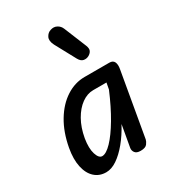

<svg xmlns="http://www.w3.org/2000/svg" viewBox="-197 -927 943 1044"><g transform="rotate(-30 274.5 -405.5)"><path d="M160 7.5Q117.5 7.5 88.5 -18.8Q59.5 -45 48.8 -93.8Q38 -142.5 50 -209Q66.5 -299 105.8 -364.2Q145 -429.5 199.8 -465Q254.5 -500.5 316 -500.5H471.5Q494 -500.5 501.5 -484.2Q509 -468 504 -441L434 -39.5Q432 -29.5 421.5 -14.8Q411 0 380 0Q354 0 344.5 -13.8Q335 -27.5 338 -43L362 -178.5Q332.5 -123.5 297.8 -81.5Q263 -39.5 228 -16Q193 7.5 160 7.5ZM184.5 -79.5Q209.5 -79.5 245 -116.5Q280.5 -153.5 320 -220.2Q359.5 -287 396.5 -375L404 -415H320.5Q283 -415 248 -389.8Q213 -364.5 187 -318.8Q161 -273 150 -211Q140.5 -152 152 -115.8Q163.5 -79.5 184.5 -79.5ZM391 -588.5Q375.5 -580 358.5 -583Q341.5 -586 329.5 -607.5L260 -736Q244 -767 254.2 -787.8Q264.5 -808.5 284.5 -814.5Q306.5 -822 325 -812.2Q343.5 -802.5 351.5 -782.5L408.5 -643Q417 -621.5 411 -609Q405 -596.5 391 -588.5Z"/></g></svg>

Font: Edu AU VIC WA NT Pre Medium
Style: Regular
Weight: 500
Designer: Tina and Corey Anderson, Eben Sorkin, Mirko Velimirovic
Foundry: Google for Education
Version: Version 1.001